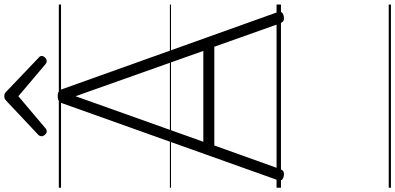

<svg xmlns="http://www.w3.org/2000/svg" viewBox="-482 -816 1798 873"><g transform="rotate(-90 416.5 -379.0)"><path d="M54 13Q39 10 35 3Q31 -4 35 -16L383 -992Q387 -1005 394.5 -1010Q402 -1015 416 -1015Q431 -1015 438 -1010Q445 -1005 449 -992L798 -16Q802 -4 797.5 3Q793 10 778 13Q764 15 757.5 10.5Q751 6 745 -10L641 -303H192L87 -10Q82 5 75.5 10Q69 15 54 13ZM209 -353H622L416 -934ZM256 -1065Q249 -1065 241.5 -1072.5Q234 -1080 234 -1088Q234 -1091 235 -1094.5Q236 -1098 239 -1102L391 -1245Q397 -1251 402 -1254.5Q407 -1258 416 -1258Q425 -1258 430.5 -1254.5Q436 -1251 441 -1245L593 -1100Q597 -1097 598 -1094Q599 -1091 599 -1088Q599 -1080 591.5 -1072.5Q584 -1065 576 -1065Q571 -1065 567.5 -1067Q564 -1069 559 -1073L416 -1194L273 -1073Q269 -1069 265 -1067Q261 -1065 256 -1065ZM0 490H833V500H0ZM0 -20H833V0H0ZM0 -505H833V-500H0ZM0 -1010H833V-1000H0Z"/></g></svg>

Font: Playwrite ES Deco Guides
Style: Regular
Weight: 400
Designer: Veronika Burian, José Scaglione
Foundry: TypeTogether
Version: Version 1.003